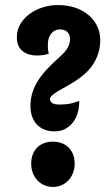

<svg xmlns="http://www.w3.org/2000/svg" viewBox="-20 -719 438 751"><path d="M170.9 -508.8Q158.2 -504.9 146.5 -503.4Q134.8 -502 124 -502Q89.4 -502 67.6 -519.8Q45.9 -537.6 45.9 -573.2Q45.9 -601.6 59.6 -624.8Q73.2 -647.9 95.9 -664.6Q118.7 -681.2 147.2 -690.2Q175.8 -699.2 206.1 -699.2Q245.6 -699.2 276.4 -688.2Q307.1 -677.2 328.4 -658.4Q349.6 -639.6 360.8 -615Q372.1 -590.3 372.1 -563Q372.1 -532.2 363.5 -507.6Q355 -482.9 341.3 -463.4Q327.6 -443.8 310.1 -428.7Q292.5 -413.6 273.9 -401.6Q255.4 -389.6 237.8 -380.1Q220.2 -370.6 206.5 -362.3Q192.9 -354 184.3 -346.4Q175.8 -338.9 175.8 -331.1Q175.8 -321.8 184.1 -315.9Q192.4 -310.1 211.9 -310.1Q237.3 -310.1 254.4 -313.7Q271.5 -317.4 290 -324.2V-320.8Q290 -300.8 284.7 -280.3Q279.3 -259.8 267.6 -243.2Q255.9 -226.6 237.3 -215.8Q218.8 -205.1 192.9 -205.1Q172.4 -205.1 155 -211.7Q137.7 -218.3 125.2 -231Q112.8 -243.7 106 -262.2Q99.1 -280.8 99.1 -304.2Q99.1 -333 107.2 -357.9Q115.2 -382.8 129.9 -405.5Q144.5 -428.2 165.3 -450Q186 -471.7 210.9 -494.1Q218.8 -501.5 226.6 -509Q234.4 -516.6 240.5 -525.4Q246.6 -534.2 250.2 -544.4Q253.9 -554.7 253.9 -566.9Q253.9 -573.7 251.7 -580.3Q249.5 -586.9 244.9 -592.3Q240.2 -597.7 232.4 -600.8Q224.6 -604 213.9 -604Q205.1 -604 196.5 -600.3Q188 -596.7 181.4 -589.1Q174.8 -581.5 170.9 -569.8Q167 -558.1 167 -542Q167 -534.7 167.7 -526.4Q168.5 -518.1 170.9 -508.8ZM102.1 -79.1Q102.1 -101.6 109.4 -117.9Q116.7 -134.3 128.4 -144.8Q140.1 -155.3 155.5 -160.2Q170.9 -165 187 -165Q202.6 -165 218 -160.2Q233.4 -155.3 245.4 -144.8Q257.3 -134.3 264.6 -117.9Q272 -101.6 272 -79.1Q272 -58.6 265.4 -42Q258.8 -25.4 247.3 -13.2Q235.8 -1 220.5 5.6Q205.1 12.2 187 12.2Q168.9 12.2 153.6 5.6Q138.2 -1 126.7 -13.2Q115.2 -25.4 108.6 -42Q102.1 -58.6 102.1 -79.1Z"/></svg>

Font: Simonetta
Style: Black
Weight: 900
Designer: Gayaneh Bagdasaryan
Foundry: Brownfox
Version: Version 1.002